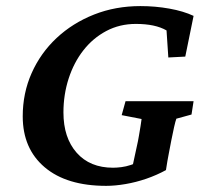

<svg xmlns="http://www.w3.org/2000/svg" viewBox="-20 -602 679 631"><path d="M329.1 8.8Q199.2 8.8 127 -52.2Q54.7 -113.3 54.7 -219.7Q54.7 -295.9 84 -361.8Q113.3 -427.7 166 -477.1Q218.8 -526.4 289.1 -554.2Q359.4 -582 441.4 -582Q490.2 -582 536.6 -573.7Q583 -565.4 616.2 -549.8L588.9 -416L533.2 -413.1L527.3 -502Q508.8 -512.7 483.4 -518.1Q458 -523.4 426.8 -523.4Q373 -523.4 329.1 -500Q285.2 -476.6 253.9 -436.5Q222.7 -396.5 205.6 -343.8Q188.5 -291 188.5 -232.4Q188.5 -149.4 231.9 -100.1Q275.4 -50.8 351.6 -50.8Q363.3 -50.8 378.9 -52.7Q394.5 -54.7 410.6 -60.1Q426.8 -65.4 441.4 -75.2L408.2 -21.5L429.7 -121.1Q433.6 -137.7 436.5 -155.3Q439.5 -172.9 441.9 -187.5Q444.3 -202.1 445.3 -210.9L379.9 -223.6L392.6 -269.5H616.2L609.4 -225.6L559.6 -211.9Q556.6 -204.1 552.2 -184.6Q547.9 -165 543 -140.6Q539.1 -119.1 534.7 -97.2Q530.3 -75.2 525.4 -43Q495.1 -26.4 460.9 -14.6Q426.8 -2.9 392.6 2.9Q358.4 8.8 329.1 8.8Z"/></svg>

Font: Crimson Pro SemiBold
Style: Italic
Weight: 600
Italic angle: -12°
Designer: Jacques Le Bailly
Foundry: Baron von Fonthausen
Version: Version 1.003